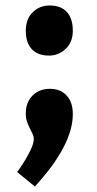

<svg xmlns="http://www.w3.org/2000/svg" viewBox="-20 -489 351 694"><path d="M159.2 -469.2Q200.2 -469.2 221.7 -445.6Q243.2 -421.9 243.2 -377.9Q243.2 -336.9 217.5 -312.5Q191.9 -288.1 157.2 -288.1Q116.2 -288.1 94.7 -311.5Q73.2 -335 73.2 -377.9Q73.2 -419.9 98.1 -444.6Q123 -469.2 159.2 -469.2ZM102.1 13.2Q102.1 3.4 96.4 -7.8Q90.8 -19 89.8 -21Q82 -37.1 77.6 -49.1Q73.2 -61 73.2 -79.1Q73.2 -119.1 97.7 -143.6Q122.1 -168 160.2 -168Q198.2 -168 220.7 -144Q243.2 -120.1 243.2 -76.2Q243.2 35.6 106 185.1L42 132.8Q46.9 127 61 105.5Q75.2 84 88.6 57.4Q102.1 30.8 102.1 13.2Z"/></svg>

Font: Kadwa
Style: Bold
Weight: 700
Designer: Sol Matas
Foundry: Sol Matas
Version: Version 1.001;PS 001.000;hotconv 1.0.70;makeotf.lib2.5.58329